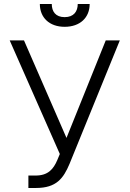

<svg xmlns="http://www.w3.org/2000/svg" viewBox="-20 -929 647 959"><path d="M121.8 9.9H159.8C262.4 9.9 296.9 -38.7 327.4 -110.8L578.5 -727.3H508.2L312.1 -240.1L99.8 -727.3H28.4L278.8 -159.8L266.7 -130.7C246.8 -83.1 219.1 -52.2 158 -52.2H121.8ZM368.3 -909.1C368.3 -871.8 348.4 -843.4 302.9 -843.4C257.5 -843.4 238.6 -871.8 238.6 -909.1H179C179 -841.3 226.6 -795.1 302.9 -795.1C380 -795.1 427.9 -841.3 427.9 -909.1Z"/></svg>

Font: Karasuma Gothic
Style: Light
Weight: 300
Designer: Rasmus Andersson / Ryoko Nishizuka
Foundry: rsms
Version: Version 1.00